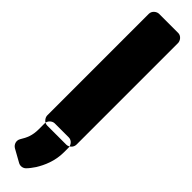

<svg xmlns="http://www.w3.org/2000/svg" viewBox="-369 -753 1003 1003"><g transform="rotate(45 132.5 -251.5)"><path d="M203 38H62C39 38 24 16 24 0V-750C24 -773 46 -788 62 -788H203C226 -788 240 -766 240 -750V0C240 23 219 38 203 38ZM12 188C0 208 9 231 26 241L96 280C110 288 129 286 141 274C153 262 163 248 174 232C198 193 222 140 222 75V40C222 24 208 2 185 2H81C65 2 44 17 44 40V82C44 130 31 157 12 188Z"/></g></svg>

Font: Asimov Print
Style: E
Weight: 500
Designer: Google
Version: Version 2.000980; 2014